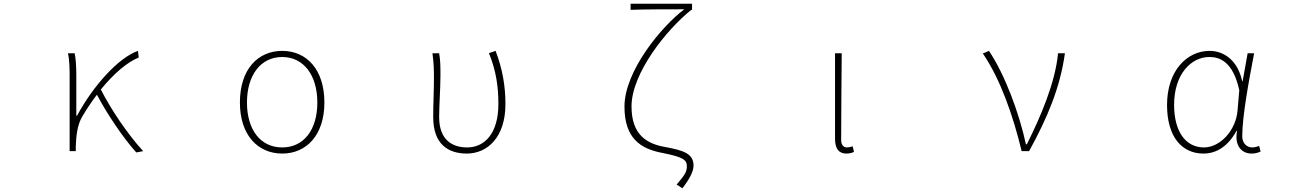

<svg xmlns="http://www.w3.org/2000/svg" viewBox="-20 -814 7040 1034"><path d="M714 7 751 0C664 -95 576 -228 523 -332C594 -419 666 -480 727 -504L723 -540C618 -503 483 -354 395 -191H391V-409C391 -453 388 -503 382 -527H346C355 -486 355 -438 355 -396V0H388V-24C390 -85 397 -144 424 -188C449 -230 475 -269 502 -304C555 -203 644 -70 714 7Z M1500 13C1630 13 1727 -86 1727 -262C1727 -441 1630 -540 1500 -540C1369 -540 1272 -441 1272 -262C1272 -86 1369 13 1500 13ZM1500 -20C1383 -20 1310 -115 1310 -262C1310 -408 1383 -507 1500 -507C1616 -507 1689 -408 1689 -262C1689 -115 1616 -20 1500 -20Z M2494 13C2605 13 2702 -75 2702 -253C2702 -351 2686 -443 2649 -540L2613 -528C2653 -431 2664 -343 2664 -254C2664 -93 2588 -20 2496 -20C2417 -20 2345 -59 2345 -184C2345 -245 2352 -338 2352 -409C2352 -453 2352 -489 2345 -527H2309C2316 -474 2317 -438 2317 -396C2317 -325 2313 -254 2313 -183C2313 -38 2393 13 2494 13Z M3655 200C3696 147 3715 107 3715 78C3715 14 3662 -4 3564 -22C3465 -39 3381 -86 3381 -241C3381 -421 3573 -658 3703 -761H3707V-794H3376V-761C3450 -764 3591 -764 3665 -764C3544 -673 3343 -432 3343 -240C3343 -68 3431 -13 3544 9C3657 31 3679 46 3679 81C3679 112 3668 128 3624 180Z M4538 13C4556 13 4569 9 4579 4L4572 -26C4559 -22 4551 -20 4541 -20C4524 -20 4510 -33 4510 -59C4510 -217 4512 -368 4513 -527H4477V-66C4477 -10 4500 13 4538 13Z M5482 0H5522C5621 -179 5690 -345 5715 -527H5678C5663 -368 5584 -185 5510 -37H5505C5469 -204 5392 -412 5306 -540L5273 -526C5368 -387 5436 -191 5482 0Z M6461 13C6534 13 6595 -29 6639 -109H6642C6627 -29 6667 13 6720 13C6743 13 6758 7 6769 2L6761 -28C6751 -24 6736 -20 6723 -20C6694 -20 6670 -44 6670 -79C6670 -188 6705 -375 6734 -527H6699L6672 -376H6670C6644 -496 6565 -540 6494 -540C6373 -540 6265 -434 6265 -249C6265 -74 6347 13 6461 13ZM6464 -20C6362 -20 6303 -110 6303 -249C6303 -414 6394 -507 6493 -507C6546 -507 6620 -485 6654 -328L6645 -222C6637 -112 6551 -20 6464 -20Z"/></svg>

Font: Harano Aji Gothic ExtraLight
Style: Regular
Weight: 250
Foundry: Masamichi Hosoda
Version: HaranoAjiGothic-ExtraLight version 20230610;ttx 4.39.4